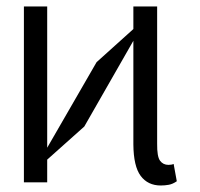

<svg xmlns="http://www.w3.org/2000/svg" viewBox="-20 -566 622 596"><path d="M241.7 -173.3 82.5 -31.2 279.8 -373 437 -514.6ZM54.2 0V-545.9H126.5V0ZM479 9.8Q439 9.8 416.7 -20Q394.5 -49.8 394 -117.7V-545.9H467.8V-119.6Q467.3 -80.1 476.8 -67.1Q486.3 -54.2 502.9 -54.2Q512.7 -54.2 519 -57.1L528.8 -3.4Q516.1 5.4 503.9 7.6Q491.7 9.8 479 9.8Z"/></svg>

Font: Inter Tight Light
Style: Regular
Weight: 300
Designer: Rasmus Andersson
Foundry: rsms
Version: Version 3.004